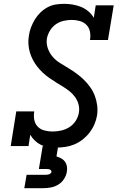

<svg xmlns="http://www.w3.org/2000/svg" viewBox="-20 -763 640 1003"><path d="M273 8Q273 8 273 8Q273 8 273 8Q252 8 231.5 5Q211 2 193.5 -6.5Q176 -15 162 -28.5Q148 -42 138 -59L129 0H36L65 -181H159Q155 -159 159 -137.5Q163 -116 177 -101.5Q191 -87 212 -81.5Q233 -76 255 -76Q277 -76 299.5 -81Q322 -86 342 -98.5Q362 -111 375 -131Q388 -151 392 -174Q396 -197 390 -218.5Q384 -240 371.5 -257Q359 -274 342.5 -287Q326 -300 308 -311Q290 -322 272 -333Q254 -344 236.5 -356.5Q219 -369 203.5 -383.5Q188 -398 175 -414.5Q162 -431 152 -450Q142 -469 136 -489.5Q130 -510 128.5 -532.5Q127 -555 131 -577Q134 -599 142 -620Q150 -641 162 -661Q174 -681 191 -697.5Q208 -714 228.5 -725Q249 -736 271 -739.5Q293 -743 315 -743Q338 -743 361 -739Q384 -735 404.5 -726.5Q425 -718 442 -703.5Q459 -689 470 -670L480 -735H574L544 -554H450Q454 -576 450 -597Q446 -618 432 -632.5Q418 -647 397.5 -653Q377 -659 355 -659Q334 -659 312 -654Q290 -649 271.5 -636Q253 -623 241 -603Q229 -583 225 -562Q221 -535 230 -510Q239 -485 255.5 -466Q272 -447 294 -433.5Q316 -420 337.5 -407Q359 -394 379.5 -379Q400 -364 418 -346.5Q436 -329 451 -308Q466 -287 475 -263.5Q484 -240 487.5 -213.5Q491 -187 487 -160Q483 -136 473 -113Q463 -90 447.5 -70Q432 -50 411.5 -34Q391 -18 368 -8.5Q345 1 321 4.5Q297 8 273 8ZM107 220 119 150H219Q223 150 227.5 149.5Q232 149 236.5 147.5Q241 146 244.5 142.5Q248 139 249 135Q249 131 246.5 127.5Q244 124 240.5 122.5Q237 121 232.5 120.5Q228 120 224 120H183L203 0H284L275 54Q288 58 300 64.5Q312 71 319.5 81.5Q327 92 329.5 106Q332 120 329 135Q326 154 314.5 172Q303 190 285 201Q267 212 247 216Q227 220 207 220Z"/></svg>

Font: Iosevka Curly Slab MdEx
Style: Italic
Weight: 500
Width: 7
Italic angle: -9°
Monospace: yes
Designer: Belleve Invis
Foundry: Belleve Invis
Version: Version 11.0.0; ttfautohint (v1.8.3)